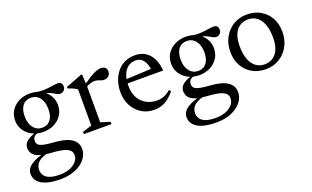

<svg xmlns="http://www.w3.org/2000/svg" viewBox="-78 -824 2397 1476"><g transform="rotate(-20 1120.5 -85.5)"><path d="M211.5 265Q164 265 126.5 257.2Q89 249.5 63 234.5Q37 219.5 23.5 197.8Q10 176 10 147.5Q10 127.5 20.5 109.5Q31 91.5 53.2 76Q75.5 60.5 109.8 47.8Q144 35 192 25H217.5V37Q166 45.5 136.5 60.8Q107 76 94.8 96.5Q82.5 117 82.5 141.5Q82.5 169 97.2 189Q112 209 142.8 219.5Q173.5 230 221.5 230Q268 230 303.2 216Q338.5 202 358.2 178.5Q378 155 378 127.5Q378 108 369 94.5Q360 81 340.2 71.8Q320.5 62.5 288.2 57.2Q256 52 209 49Q162 46 131.8 37.2Q101.5 28.5 84.5 15.2Q67.5 2 60.8 -14.5Q54 -31 54 -49Q54 -83 85.5 -106.5Q117 -130 170.5 -141L183 -132Q156 -128.5 141.5 -115.2Q127 -102 127 -80Q127 -68 131.2 -58.2Q135.5 -48.5 148.2 -41Q161 -33.5 187 -28.2Q213 -23 256.5 -20Q300 -17 335.5 -9.2Q371 -1.5 396.2 13Q421.5 27.5 435.2 49.5Q449 71.5 449 103Q449 145 420.2 182Q391.5 219 338.2 242Q285 265 211.5 265ZM214.5 -122Q165.5 -122 125.5 -142.2Q85.5 -162.5 62.2 -198Q39 -233.5 39 -278.5Q39 -325 62.2 -360.5Q85.5 -396 125.5 -416Q165.5 -436 214.5 -436Q251.5 -436 283.2 -424.5Q315 -413 339 -391.8Q363 -370.5 376.5 -342Q390 -313.5 390 -279.5Q390 -233.5 366.8 -197.8Q343.5 -162 303.8 -142Q264 -122 214.5 -122ZM218.5 -155.5Q261.5 -155.5 285.8 -187Q310 -218.5 310 -274.5Q310 -334 282.8 -368.2Q255.5 -402.5 210.5 -402.5Q168 -402.5 143.5 -371.2Q119 -340 119 -283.5Q119 -224.5 146.2 -190Q173.5 -155.5 218.5 -155.5ZM276 -400.5 260 -429Q292.5 -424 319 -424.2Q345.5 -424.5 367.2 -427.2Q389 -430 408 -433Q427 -436 444 -436Q461.5 -436 470.8 -426.5Q480 -417 480 -397.5Q480 -379 467.5 -366.2Q455 -353.5 437.5 -353.5Q423.5 -353.5 410.8 -360.8Q398 -368 381.5 -377.5Q365 -387 339.8 -394Q314.5 -401 276 -400.5Z M794 -432.5Q819.5 -432.5 831 -420.5Q842.5 -408.5 842.5 -389Q842.5 -366.5 828 -352.8Q813.5 -339 788 -339Q777 -339 766 -343.2Q755 -347.5 742.8 -351.5Q730.5 -355.5 716 -355.5Q704.5 -355.5 690.5 -352.2Q676.5 -349 663 -343Q649.5 -337 639.5 -329L628.5 -346.5Q658 -368.5 682.8 -384.5Q707.5 -400.5 728 -411.2Q748.5 -422 765 -427.2Q781.5 -432.5 794 -432.5ZM649 -344.5V-42.5L726.5 -18.5V0H500V-18.5L576 -42.5V-337Q569.5 -344 559.2 -349.5Q549 -355 534.8 -360.8Q520.5 -366.5 502 -372.5V-385L633.5 -436H644Z M1073.5 -436Q1122 -436 1157.5 -414.5Q1193 -393 1214.2 -351.8Q1235.5 -310.5 1240.5 -251H934.5L935.5 -284.5L1192.5 -296.5L1158.5 -275.5Q1155 -311.5 1144.2 -338.8Q1133.5 -366 1114.5 -381.2Q1095.5 -396.5 1066 -396.5Q1031 -396.5 1004.5 -377.2Q978 -358 963.2 -321Q948.5 -284 948.5 -230.5Q948.5 -175 970.2 -134.5Q992 -94 1031 -72Q1070 -50 1122 -50Q1141 -50 1159.2 -55Q1177.5 -60 1195.5 -70Q1213.5 -80 1230.5 -94.5L1243 -81Q1218 -50 1192 -29.8Q1166 -9.5 1137 0.2Q1108 10 1074.5 10Q1016.5 10 971.2 -18.2Q926 -46.5 900 -95.5Q874 -144.5 874 -207Q874 -270 898 -322Q922 -374 966.8 -405Q1011.5 -436 1073.5 -436Z M1487.5 265Q1440 265 1402.5 257.2Q1365 249.5 1339 234.5Q1313 219.5 1299.5 197.8Q1286 176 1286 147.5Q1286 127.5 1296.5 109.5Q1307 91.5 1329.2 76Q1351.5 60.5 1385.8 47.8Q1420 35 1468 25H1493.5V37Q1442 45.5 1412.5 60.8Q1383 76 1370.8 96.5Q1358.5 117 1358.5 141.5Q1358.5 169 1373.2 189Q1388 209 1418.8 219.5Q1449.5 230 1497.5 230Q1544 230 1579.2 216Q1614.5 202 1634.2 178.5Q1654 155 1654 127.5Q1654 108 1645 94.5Q1636 81 1616.2 71.8Q1596.5 62.5 1564.2 57.2Q1532 52 1485 49Q1438 46 1407.8 37.2Q1377.5 28.5 1360.5 15.2Q1343.5 2 1336.8 -14.5Q1330 -31 1330 -49Q1330 -83 1361.5 -106.5Q1393 -130 1446.5 -141L1459 -132Q1432 -128.5 1417.5 -115.2Q1403 -102 1403 -80Q1403 -68 1407.2 -58.2Q1411.5 -48.5 1424.2 -41Q1437 -33.5 1463 -28.2Q1489 -23 1532.5 -20Q1576 -17 1611.5 -9.2Q1647 -1.5 1672.2 13Q1697.5 27.5 1711.2 49.5Q1725 71.5 1725 103Q1725 145 1696.2 182Q1667.5 219 1614.2 242Q1561 265 1487.5 265ZM1490.5 -122Q1441.5 -122 1401.5 -142.2Q1361.5 -162.5 1338.2 -198Q1315 -233.5 1315 -278.5Q1315 -325 1338.2 -360.5Q1361.5 -396 1401.5 -416Q1441.5 -436 1490.5 -436Q1527.5 -436 1559.2 -424.5Q1591 -413 1615 -391.8Q1639 -370.5 1652.5 -342Q1666 -313.5 1666 -279.5Q1666 -233.5 1642.8 -197.8Q1619.5 -162 1579.8 -142Q1540 -122 1490.5 -122ZM1494.5 -155.5Q1537.5 -155.5 1561.8 -187Q1586 -218.5 1586 -274.5Q1586 -334 1558.8 -368.2Q1531.5 -402.5 1486.5 -402.5Q1444 -402.5 1419.5 -371.2Q1395 -340 1395 -283.5Q1395 -224.5 1422.2 -190Q1449.5 -155.5 1494.5 -155.5ZM1552 -400.5 1536 -429Q1568.5 -424 1595 -424.2Q1621.5 -424.5 1643.2 -427.2Q1665 -430 1684 -433Q1703 -436 1720 -436Q1737.5 -436 1746.8 -426.5Q1756 -417 1756 -397.5Q1756 -379 1743.5 -366.2Q1731 -353.5 1713.5 -353.5Q1699.5 -353.5 1686.8 -360.8Q1674 -368 1657.5 -377.5Q1641 -387 1615.8 -394Q1590.5 -401 1552 -400.5Z M1990.5 -28.5Q2028 -28.5 2057.5 -46.8Q2087 -65 2104 -103.2Q2121 -141.5 2121 -201Q2121 -265 2104.2 -308.8Q2087.5 -352.5 2057.5 -375Q2027.5 -397.5 1987 -397.5Q1949.5 -397.5 1920 -379.2Q1890.5 -361 1873.5 -322.8Q1856.5 -284.5 1856.5 -225Q1856.5 -161.5 1873.2 -117.5Q1890 -73.5 1920.2 -51Q1950.5 -28.5 1990.5 -28.5ZM1987.5 10Q1924.5 10 1876.2 -17.8Q1828 -45.5 1801 -94.8Q1774 -144 1774 -208Q1774 -274 1802.2 -325.5Q1830.5 -377 1879.2 -406.5Q1928 -436 1990 -436Q2053.5 -436 2101.5 -408.2Q2149.5 -380.5 2176.5 -331.5Q2203.5 -282.5 2203.5 -218Q2203.5 -152 2175.2 -100.5Q2147 -49 2098.2 -19.5Q2049.5 10 1987.5 10Z"/></g></svg>

Font: Newsreader Text
Style: Regular
Weight: 400
Designer: Hugues Gentile
Foundry: Production Type
Version: Version 1.001